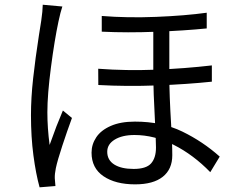

<svg xmlns="http://www.w3.org/2000/svg" viewBox="-20 -768 1017 824"><path d="M706.7 -439.2Q706.7 -361.5 714.5 -232.8Q716.4 -195.2 717.9 -162.5Q719.4 -129.8 719.4 -101.8Q719.4 -41.7 678.5 -9.3Q637.6 23.2 559.9 23.2Q475.7 23.2 424.3 -11.6Q372.9 -46.4 372.9 -112.8Q372.9 -148.4 393.1 -178.7Q413.2 -209 455.2 -227.5Q497.2 -246.1 559 -246.1Q674.8 -246.1 762.8 -203.2Q850.7 -160.4 923 -95.9L882.4 -29.1Q810.2 -103.5 726 -146.1Q641.7 -188.6 557.1 -188.6Q504.6 -188.6 472.4 -168.9Q440.2 -149.3 440.2 -116.8Q440.2 -81.1 470.3 -62Q500.5 -43 553.5 -43Q607.5 -43 628.5 -66.8Q649.4 -90.6 649.4 -134.8Q649.4 -155.4 648.1 -182.7Q646.9 -210.1 645.3 -242.9Q637.9 -386.2 637.9 -435.5V-664.2H706.7ZM889.2 -487.3V-417.5Q784.3 -406.4 654.2 -401.4Q524 -396.4 401.9 -403.2L401.5 -473Q522.3 -463.9 648.3 -468.9Q774.2 -473.9 889.2 -487.3ZM867.2 -713.4V-646Q772.7 -636.5 649.5 -631.7Q526.2 -626.8 416.7 -632.1V-699.5Q527.1 -690.6 650.5 -695.6Q773.9 -700.6 867.2 -713.4ZM231 -675.9Q214.1 -596.8 198.7 -479.6Q183.3 -362.3 183.3 -286.4Q183.3 -218.8 192.9 -145.9Q199.3 -164.8 222.2 -225.7L249.9 -293.7L288.8 -261.7Q267.8 -204.6 247.3 -142.2Q226.7 -79.7 219.7 -46.6Q214.5 -21.1 215.1 -3.2Q216.3 16 217.9 30.4L149.9 35.9Q133.9 -21.9 123.4 -101.2Q112.9 -180.5 112.9 -273.3Q112.9 -348.1 122.3 -432.5Q131.6 -516.8 147 -616.2L157 -679.4Q163.1 -721.1 163.5 -747.7L247.6 -740.1Q239.4 -715.8 231 -675.9Z"/></svg>

Font: Min Sans VF VF
Style: Regular
Weight: 400
Designer: Jinseong-Kim, NotoSansCJK, Nunito
Foundry: Jinseong-Kim
Version: Version 1.420;Glyphs 3.1.2 (3151)